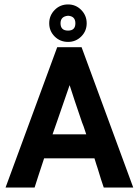

<svg xmlns="http://www.w3.org/2000/svg" viewBox="-20 -846 626 866"><path d="M238 -633H348L581 0H448Q437 -31 420 -88L415 -103Q409 -122 406 -132H179Q171 -106 153 -53Q142 -18 136 0H5ZM294 -462Q277 -412 238 -300L217 -240H369L357 -276L350 -294Q311 -408 294 -462ZM287 -826Q322 -826 346.5 -801Q371 -776 371 -741Q371 -706 346.5 -681.5Q322 -657 287 -657Q251 -657 226.5 -681.5Q202 -706 202 -741Q202 -776 226.5 -801Q251 -826 287 -826ZM287 -775Q253 -772 253 -741Q253 -708 287 -708Q320 -708 320 -741Q320 -773 287 -775Z"/></svg>

Font: Tajawal
Style: Bold
Weight: 700
Designer: Boutros Fonts
Foundry: Created by Boutros International 2017
Version: Version 1.700